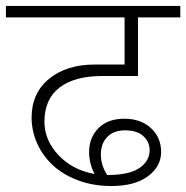

<svg xmlns="http://www.w3.org/2000/svg" viewBox="-35 -664 624 643"><path d="M325.1 -77.9Q397.9 -77.9 432 -101.4Q466.1 -124.9 466.1 -160.8Q466.1 -189.1 444.9 -208.3Q423.7 -227.5 384.5 -227.5Q345.3 -227.5 324.1 -205.3Q302.8 -183 302.8 -146.6Q302.8 -110.2 324.1 -77.9ZM337.7 -41Q277.6 -41 226.7 -59.9Q175.9 -78.9 142.1 -110.5Q108.2 -142.1 89.5 -183.5Q70.8 -225 70.8 -270.5Q70.8 -351.9 129.2 -399.9Q187.6 -447.9 283.1 -447.9H382.2V-605.7H-15.2V-644.1H568.8V-605.7H427.2V-409.5H308.4Q214.4 -409.5 164.1 -370.6Q113.8 -331.6 113.8 -256.3Q113.8 -194.6 160.8 -144.6Q207.8 -94.5 281.6 -81.4Q263.4 -116.8 263.4 -154.7Q263.4 -203.2 294.7 -234.8Q326.1 -266.4 381.4 -266.4Q436.8 -266.4 470.7 -234.8Q504.6 -203.2 504.6 -155Q504.6 -106.7 460.6 -73.8Q416.6 -41 337.7 -41Z"/></svg>

Font: Khula Light
Style: Regular
Weight: 300
Designer: Erin McLaughlin, Steve Matteson
Version: Version 1.002;PS 1.0;hotconv 1.0.72;makeotf.lib2.5.5900; ttf